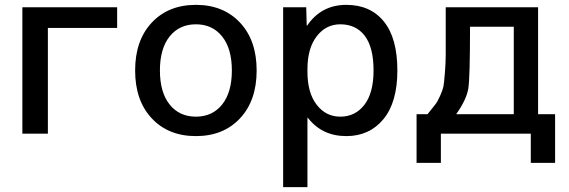

<svg xmlns="http://www.w3.org/2000/svg" viewBox="-20 -550 2341 790"><path d="M177 0H72V-520H462V-435H177Z M604.5 -457Q673 -530 786 -530Q899 -530 967.5 -457Q1036 -384 1036 -260Q1036 -136 967.5 -63Q899 10 786 10Q673 10 604.5 -63Q536 -136 536 -260Q536 -384 604.5 -457ZM678 -120Q718 -70 786 -70Q854 -70 894 -120Q934 -170 934 -260Q934 -350 894 -400Q854 -450 786 -450Q718 -450 678 -400Q638 -350 638 -260Q638 -170 678 -120Z M1244 -445Q1302 -530 1405 -530Q1504 -530 1559.5 -461.5Q1615 -393 1615 -260Q1615 -129 1557.5 -59.5Q1500 10 1405 10Q1305 10 1247 -65H1245V220H1145V-520H1240L1242 -445ZM1517 -260Q1517 -355 1481 -402.5Q1445 -450 1380 -450Q1321 -450 1283 -400.5Q1245 -351 1245 -265V-255Q1245 -168 1283 -119Q1321 -70 1380 -70Q1442 -70 1479.5 -119Q1517 -168 1517 -260Z M1857 -80H2094V-440H1914Q1914 -232 1907 -186.5Q1900 -141 1857 -80ZM1739 -80Q1761 -108 1770.5 -119.5Q1780 -131 1791 -156Q1802 -181 1804.5 -194Q1807 -207 1810.5 -249.5Q1814 -292 1814 -326.5Q1814 -361 1814 -440V-520H2194V-80H2264V120H2164V0H1794V120H1694V-80Z"/></svg>

Font: M PLUS 1p Medium
Style: Regular
Weight: 500
Version: Version 1.062